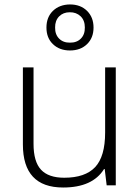

<svg xmlns="http://www.w3.org/2000/svg" viewBox="-20 -834 630 864"><path d="M130.9 -530.8V-187Q130.9 -106.4 164.6 -70.3Q198.2 -34.2 269 -34.2Q363.3 -34.2 408.2 -82Q453.1 -129.9 453.1 -237.8V-530.8H501V0H460L451.2 -73.2H448.2Q396.5 9.8 264.2 9.8Q83 9.8 83 -184.1V-530.8ZM228 -710Q227.5 -678.7 246.1 -660.2Q264.6 -641.6 294.9 -642.1Q325.2 -641.6 343.8 -660.2Q362.3 -678.7 361.8 -710.4Q361.8 -742.2 342.8 -760.7Q323.2 -779.3 293.9 -778.8Q264.6 -778.8 246.1 -760.3Q227.5 -741.2 228 -710ZM218.3 -635.3Q189 -663.1 189 -710Q189 -756.8 218.3 -785.2Q247.6 -813.5 294.9 -814Q342.3 -814 371.6 -785.2Q400.9 -756.3 400.9 -710Q400.9 -663.6 371.6 -635.3Q342.3 -606.9 294.9 -606.9Q247.6 -606.9 218.3 -635.3Z"/></svg>

Font: OpenSans-Light
Style: Regular
Weight: 300
Foundry: Ascender Corporation
Version: Version 1.10